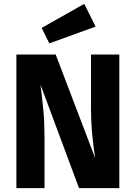

<svg xmlns="http://www.w3.org/2000/svg" viewBox="-20 -976 703 996"><path d="M599 0H390L190 -537Q200 -458 205.5 -397.5Q211 -337 211 -254V0H65V-693H269L474 -155Q452 -292 452 -413V-693H599ZM476 -838 236 -751 196 -831 417 -956Z"/></svg>

Font: Statis Sans
Style: Bold
Weight: 700
Designer: bBox Type GmbH
Foundry: bBox Type GmbH
Version: Version 1.000